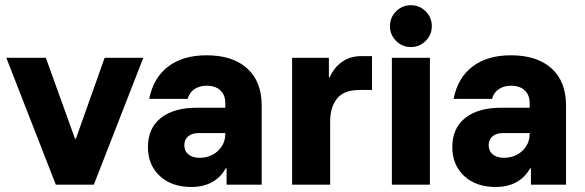

<svg xmlns="http://www.w3.org/2000/svg" viewBox="-20 -728 2307 757"><path d="M200 0 5 -500H160.8L275.8 -180.8H279.2L392.5 -500H545L350 0Z M734.2 9.2Q656.7 9.2 610 -34.2Q563.3 -77.5 563.3 -148.3Q563.3 -222.5 614.2 -262.9Q665 -303.3 756.7 -303.3H868.3V-321.7Q868.3 -353.3 848.8 -371.7Q829.2 -390 795 -390Q766.7 -390 746.7 -376.7Q726.7 -363.3 720 -338.3H568.3Q585 -421.7 643.3 -465.8Q701.7 -510 794.2 -510Q897.5 -510 954.6 -458.3Q1011.7 -406.7 1011.7 -312.5V0H873.3V-64.2H870Q849.2 -27.5 815 -9.2Q780.8 9.2 734.2 9.2ZM766.7 -105.8Q795.8 -105.8 818.8 -118.3Q841.7 -130.8 855 -152.1Q868.3 -173.3 868.3 -200.8V-203.3H763.3Q736.7 -203.3 721.7 -190.4Q706.7 -177.5 706.7 -155.8Q706.7 -132.5 722.9 -119.2Q739.2 -105.8 766.7 -105.8Z M1131.7 0V-500H1276.7V-423.3H1280Q1296.7 -461.7 1328.8 -484.2Q1360.8 -506.7 1404.2 -506.7H1446.7V-373.3H1397.5Q1335.8 -373.3 1308.8 -339.2Q1281.7 -305 1281.7 -250V0Z M1525 0V-500H1675V0ZM1600 -542.5Q1565.8 -542.5 1541.7 -566.7Q1517.5 -590.8 1517.5 -625Q1517.5 -659.2 1541.7 -683.3Q1565.8 -707.5 1600 -707.5Q1634.2 -707.5 1658.3 -683.3Q1682.5 -659.2 1682.5 -625Q1682.5 -590.8 1658.3 -566.7Q1634.2 -542.5 1600 -542.5Z M1934.2 9.2Q1856.7 9.2 1810 -34.2Q1763.3 -77.5 1763.3 -148.3Q1763.3 -222.5 1814.2 -262.9Q1865 -303.3 1956.7 -303.3H2068.3V-321.7Q2068.3 -353.3 2048.8 -371.7Q2029.2 -390 1995 -390Q1966.7 -390 1946.7 -376.7Q1926.7 -363.3 1920 -338.3H1768.3Q1785 -421.7 1843.3 -465.8Q1901.7 -510 1994.2 -510Q2097.5 -510 2154.6 -458.3Q2211.7 -406.7 2211.7 -312.5V0H2073.3V-64.2H2070Q2049.2 -27.5 2015 -9.2Q1980.8 9.2 1934.2 9.2ZM1966.7 -105.8Q1995.8 -105.8 2018.8 -118.3Q2041.7 -130.8 2055 -152.1Q2068.3 -173.3 2068.3 -200.8V-203.3H1963.3Q1936.7 -203.3 1921.7 -190.4Q1906.7 -177.5 1906.7 -155.8Q1906.7 -132.5 1922.9 -119.2Q1939.2 -105.8 1966.7 -105.8Z"/></svg>

Font: Funnel Sans Light ExtraBold
Style: Regular
Weight: 800
Version: Version 1.000